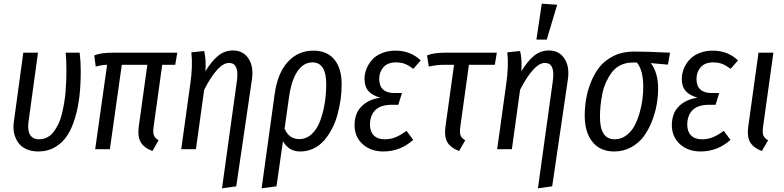

<svg xmlns="http://www.w3.org/2000/svg" viewBox="-20 -813 4271 1046"><path d="M414.1 -525.9Q419.9 -477.5 419.9 -426.8Q419.9 -355 413.3 -293.5Q406.7 -231.9 390.1 -174.6Q373.5 -117.2 347.7 -76.7Q321.8 -36.1 281 -12Q240.2 12.2 188 12.2Q149.9 12.2 121.6 -1.5Q93.3 -15.1 77.9 -38.1Q62.5 -61 56.6 -88.9Q50.8 -116.7 55.2 -147L106.9 -525.9H187L134.8 -146Q129.4 -102.5 144 -78.4Q158.7 -54.2 192.9 -54.2Q216.8 -54.2 237.1 -64.7Q257.3 -75.2 271.7 -94.2Q286.1 -113.3 297.9 -137.2Q309.6 -161.1 316.9 -191.4Q324.2 -221.7 329.3 -251Q334.5 -280.3 337.2 -313.2Q339.8 -346.2 340.8 -372.3Q341.8 -398.4 341.8 -425.8Q341.8 -490.2 337.9 -525.9Z M863.8 -460 816.9 -123Q812.5 -91.3 818.4 -75.9Q824.2 -60.5 843.8 -48.8L810.5 9.8Q763.7 -8.3 746.3 -38.8Q729 -69.3 735.8 -122.1L782.7 -460H643.6L578.6 0H498.5L563.5 -460Q538.1 -460 501.5 -450.2L493.7 -511.2Q527.3 -525.9 594.7 -525.9H945.8L934.6 -460Z M1189.5 212.9 1271.5 -378.9Q1282.2 -470.2 1227.5 -470.2Q1168 -470.2 1092.3 -324.2L1047.4 0H967.3L1017.1 -358.9Q1030.8 -454.1 1022.5 -527.8L1092.3 -535.2Q1103.5 -489.3 1099.1 -424.8Q1132.8 -480 1168.2 -509Q1203.6 -538.1 1249.5 -538.1Q1304.2 -538.1 1333.5 -494.4Q1362.8 -450.7 1352.5 -379.9L1267.1 202.1Z M1687.5 -537.1Q1762.2 -537.1 1801.8 -488.5Q1841.3 -439.9 1841.3 -354Q1841.3 -313.5 1835.7 -272.2Q1830.1 -231 1818.8 -189.5Q1807.6 -147.9 1788.8 -111.8Q1770 -75.7 1745.8 -47.9Q1721.7 -20 1688 -3.9Q1654.3 12.2 1615.2 12.2Q1553.2 12.2 1521.5 -43.9L1486.3 202.1L1405.3 212.9L1476.1 -298.8Q1492.2 -415.5 1548.3 -476.3Q1604.5 -537.1 1687.5 -537.1ZM1610.4 -55.2Q1649.4 -55.2 1679.2 -83.5Q1709 -111.8 1725.3 -157.7Q1741.7 -203.6 1749.5 -253.2Q1757.3 -302.7 1757.3 -354Q1757.3 -473.1 1682.1 -473.1Q1632.8 -473.1 1599.9 -423.6Q1566.9 -374 1554.2 -280.8L1530.3 -111.8Q1554.7 -55.2 1610.4 -55.2Z M2068.8 12.2Q1999.5 12.2 1955.6 -27.8Q1911.6 -67.9 1911.6 -131.8Q1911.6 -168 1924.8 -198Q1938 -228 1970.5 -251Q2002.9 -273.9 2051.8 -280.8Q2008.3 -293 1987.1 -317.4Q1965.8 -341.8 1965.8 -382.8Q1965.8 -410.2 1976.1 -436.8Q1986.3 -463.4 2006.3 -486.3Q2026.4 -509.3 2059.8 -523.2Q2093.3 -537.1 2134.8 -537.1Q2216.3 -537.1 2272 -483.9L2231.9 -438Q2208.5 -455.6 2187.3 -464.4Q2166 -473.1 2136.7 -473.1Q2092.3 -473.1 2069.1 -447Q2045.9 -420.9 2045.9 -382.8Q2045.9 -345.2 2066.7 -325.7Q2087.4 -306.2 2127.9 -306.2H2169.9L2149.9 -242.2H2115.7Q2053.2 -242.2 2024.4 -212.9Q1995.6 -183.6 1995.6 -133.8Q1995.6 -96.2 2016.4 -75.2Q2037.1 -54.2 2075.7 -54.2Q2108.4 -54.2 2135 -65.2Q2161.6 -76.2 2194.8 -100.1L2231 -50.8Q2160.2 12.2 2068.8 12.2Z M2534.7 -460 2487.8 -123Q2483.4 -90.8 2489 -75.4Q2494.6 -60.1 2514.6 -48.8L2481 9.8Q2434.1 -8.3 2416.7 -39.1Q2399.4 -69.8 2406.7 -122.1L2453.6 -460H2397Q2358.4 -460 2315.9 -450.2L2306.6 -511.2Q2341.8 -525.9 2402.8 -525.9H2686.5L2675.8 -460Z M2931.6 -793 3015.6 -787.1 2958.5 -597.2H2902.3ZM2910.6 212.9 2992.7 -378.9Q3003.4 -470.2 2948.7 -470.2Q2889.2 -470.2 2813.5 -324.2L2768.6 0H2688.5L2738.3 -358.9Q2752 -454.1 2743.7 -527.8L2813.5 -535.2Q2824.7 -489.3 2820.3 -424.8Q2854 -480 2889.4 -509Q2924.8 -538.1 2970.7 -538.1Q3025.4 -538.1 3054.7 -494.4Q3084 -450.7 3073.7 -379.9L2988.3 202.1Z M3325.7 12.2Q3249.5 12.2 3207.5 -40.3Q3165.5 -92.8 3165.5 -183.1Q3165.5 -228 3172.9 -272.7Q3180.2 -317.4 3199.2 -365.2Q3218.3 -413.1 3247.3 -449.2Q3276.4 -485.4 3324.2 -508.8Q3372.1 -532.2 3432.6 -532.2Q3504.4 -532.2 3630.4 -525.9L3618.7 -460.9L3525.4 -469.2Q3543.5 -447.8 3554.4 -411.6Q3565.4 -375.5 3565.4 -334Q3565.4 -290.5 3557.9 -245.4Q3550.3 -200.2 3532 -153.3Q3513.7 -106.4 3487.3 -70.3Q3460.9 -34.2 3418.9 -11Q3377 12.2 3325.7 12.2ZM3328.6 -54.2Q3363.3 -54.2 3391.1 -74.7Q3418.9 -95.2 3435.8 -126.2Q3452.6 -157.2 3464.1 -196.8Q3475.6 -236.3 3480 -271.7Q3484.4 -307.1 3484.4 -338.9Q3484.4 -430.7 3449.7 -472.2H3425.3Q3389.6 -472.2 3360.8 -458Q3332 -443.8 3313.5 -418.9Q3294.9 -394 3281.5 -364.7Q3268.1 -335.4 3261.2 -300.5Q3254.4 -265.6 3251.5 -235.6Q3248.5 -205.6 3248.5 -175.8Q3248.5 -54.2 3328.6 -54.2Z M3797.4 12.2Q3728 12.2 3684.1 -27.8Q3640.1 -67.9 3640.1 -131.8Q3640.1 -168 3653.3 -198Q3666.5 -228 3699 -251Q3731.4 -273.9 3780.3 -280.8Q3736.8 -293 3715.6 -317.4Q3694.3 -341.8 3694.3 -382.8Q3694.3 -410.2 3704.6 -436.8Q3714.8 -463.4 3734.9 -486.3Q3754.9 -509.3 3788.3 -523.2Q3821.8 -537.1 3863.3 -537.1Q3944.8 -537.1 4000.5 -483.9L3960.4 -438Q3937 -455.6 3915.8 -464.4Q3894.5 -473.1 3865.2 -473.1Q3820.8 -473.1 3797.6 -447Q3774.4 -420.9 3774.4 -382.8Q3774.4 -345.2 3795.2 -325.7Q3815.9 -306.2 3856.4 -306.2H3898.4L3878.4 -242.2H3844.2Q3781.7 -242.2 3752.9 -212.9Q3724.1 -183.6 3724.1 -133.8Q3724.1 -96.2 3744.9 -75.2Q3765.6 -54.2 3804.2 -54.2Q3836.9 -54.2 3863.5 -65.2Q3890.1 -76.2 3923.3 -100.1L3959.5 -50.8Q3888.7 12.2 3797.4 12.2Z M4193.4 -525.9 4137.2 -123Q4132.8 -90.8 4138.7 -75.4Q4144.5 -60.1 4164.6 -48.8L4130.4 9.8Q4083.5 -8.3 4066.2 -39.1Q4048.8 -69.8 4056.2 -122.1L4112.3 -525.9Z"/></svg>

Font: Fira Sans Compressed Book
Style: Italic
Weight: 350
Width: 3
Italic angle: -8°
Designer: Carrois Corporate & Edenspiekermann AG
Foundry: Carrois Corporate GbR & Edenspiekermann AG
Version: Version 4.203;PS 004.203;hotconv 1.0.88;makeotf.lib2.5.64775